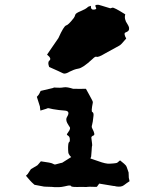

<svg xmlns="http://www.w3.org/2000/svg" viewBox="-20 -772 640 791"><path d="M281.2 -406.2C265.6 -411.1 252 -414.1 242.2 -412.1C232.4 -410.2 221.7 -410.2 208 -411.1C204.1 -412.1 200.2 -411.1 197.3 -409.2C194.3 -408.2 177.7 -404.3 147.5 -397.5C142.6 -386.7 139.6 -381.8 138.7 -380.9L131.8 -373L144.5 -333C144.5 -332 144.5 -327.1 146.5 -316.4C166 -322.3 175.8 -325.2 176.8 -326.2C177.7 -327.1 185.5 -325.2 198.2 -322.3C214.8 -319.3 231.4 -317.4 247.1 -316.4C262.7 -315.4 266.6 -306.6 255.9 -290C252 -283.2 252 -275.4 256.8 -265.6C262.7 -255.9 265.6 -250 267.6 -248C269.5 -245.1 268.6 -240.2 265.6 -234.4C261.7 -228.5 258.8 -223.6 255.9 -219.7C254.9 -217.8 255.9 -215.8 260.7 -212.9C265.6 -210 268.6 -204.1 267.6 -192.4C267.6 -189.5 266.6 -187.5 263.7 -185.5C261.7 -183.6 259.8 -171.9 260.7 -153.3C260.7 -145.5 261.7 -139.6 264.6 -135.7C266.6 -131.8 269.5 -127.9 273.4 -125L236.3 -101.6C235.4 -101.6 226.6 -99.6 209 -94.7C205.1 -93.8 202.1 -94.7 197.3 -97.7C193.4 -100.6 176.8 -103.5 148.4 -107.4C139.6 -96.7 134.8 -91.8 133.8 -90.8L107.4 -75.2L95.7 -57.6C96.7 -57.6 93.8 -54.7 86.9 -47.9C101.6 -31.2 109.4 -21.5 111.3 -20.5C112.3 -19.5 116.2 -16.6 122.1 -10.7C145.5 -5.9 157.2 -3.9 158.2 -3.9C159.2 -2.9 170.9 -2.9 194.3 -2C200.2 -1 207 -1 212.9 -1C221.7 -1 228.5 -1 234.4 -2C243.2 -3.9 252 -4.9 257.8 -6.8C266.6 -8.8 272.5 -7.8 273.4 -4.9C273.4 -2 288.1 -1 316.4 -2C330.1 -2 336.9 -1 338.9 -2C340.8 -2.9 353.5 -2.9 377 -2C378.9 -2 380.9 -3.9 383.8 -8.8L388.7 -15.6C424.8 -9.8 444.3 -6.8 447.3 -5.9C449.2 -5.9 453.1 -5.9 459 -3.9C471.7 -2 482.4 -2.9 490.2 -8.8C498 -14.6 505.9 -20.5 513.7 -25.4C511.7 -33.2 511.7 -38.1 510.7 -39.1L509.8 -61.5C503.9 -80.1 500 -89.8 498 -90.8C497.1 -92.8 489.3 -99.6 474.6 -111.3C467.8 -105.5 463.9 -102.5 462.9 -101.6C461.9 -100.6 453.1 -98.6 432.6 -97.7C420.9 -96.7 405.3 -100.6 386.7 -107.4C368.2 -114.3 356.4 -117.2 352.5 -119.1C354.5 -124 355.5 -126 355.5 -127C355.5 -127.9 356.4 -135.7 357.4 -150.4C358.4 -164.1 358.4 -169.9 359.4 -170.9C360.4 -171.9 359.4 -182.6 356.4 -204.1C355.5 -208 359.4 -211.9 365.2 -213.9C371.1 -215.8 369.1 -225.6 360.4 -242.2C357.4 -247.1 357.4 -252 359.4 -257.8C361.3 -263.7 363.3 -276.4 365.2 -294.9C366.2 -303.7 364.3 -308.6 360.4 -310.5C356.4 -311.5 357.4 -324.2 362.3 -348.6C363.3 -352.5 360.4 -358.4 356.4 -365.2C352.5 -372.1 345.7 -385.7 334 -406.2H325.2C324.2 -406.2 309.6 -405.3 281.2 -406.2ZM432.6 -738.3C431.6 -738.3 419.9 -742.2 397.5 -749C389.6 -752 383.8 -752.9 378.9 -752C372.1 -752.9 371.1 -748 376 -739.3C377.9 -735.4 375 -733.4 367.2 -732.4C358.4 -731.4 353.5 -736.3 354.5 -748C346.7 -746.1 341.8 -744.1 338.9 -740.2C335.9 -737.3 327.1 -732.4 313.5 -726.6C298.8 -720.7 291 -715.8 290 -710.9C289.1 -707 287.1 -702.1 284.2 -698.2C268.6 -677.7 257.8 -668 252 -667C246.1 -665 235.4 -648.4 220.7 -615.2L199.2 -584C185.5 -563.5 176.8 -550.8 173.8 -546.9C187.5 -536.1 190.4 -528.3 183.6 -522.5C177.7 -517.6 177.7 -508.8 182.6 -496.1C212.9 -482.4 231.4 -474.6 238.3 -470.7C241.2 -469.7 242.2 -468.8 245.1 -468.8C251 -468.8 258.8 -471.7 266.6 -476.6C278.3 -482.4 290 -487.3 302.7 -489.3C315.4 -491.2 334 -503.9 360.4 -528.3C368.2 -536.1 374 -540 377.9 -538.1C381.8 -536.1 393.6 -540 411.1 -550.8C444.3 -569.3 463.9 -580.1 469.7 -583C475.6 -585 485.4 -595.7 500 -613.3C492.2 -627 491.2 -635.7 496.1 -637.7C500 -639.6 502.9 -640.6 505.9 -642.6C509.8 -645.5 511.7 -648.4 511.7 -653.3C512.7 -658.2 509.8 -665 504.9 -672.9C495.1 -686.5 492.2 -700.2 496.1 -712.9C464.8 -732.4 447.3 -742.2 442.4 -740.2C437.5 -738.3 434.6 -737.3 432.6 -738.3Z"/></svg>

Font: Hermetico
Style: Regular
Weight: 400
Version: Version 1.0